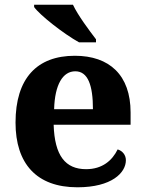

<svg xmlns="http://www.w3.org/2000/svg" viewBox="-20 -786 617 816"><path d="M316 -606H388V-619C359 -657 311 -721 290 -766H125V-756C150 -721 251 -642 316 -606ZM309 10C455 10 515 -52 515 -105C515 -128 500 -145 480 -151C457 -104 415 -67 346 -67C258 -67 212 -124 208 -256H535V-308C535 -467 445 -549 298 -549C137 -549 46 -453 46 -265C46 -91 135 10 309 10ZM375 -322H210C213 -427 247 -483 300 -483C354 -483 375 -423 375 -322Z"/></svg>

Font: Noto Serif Hentaigana Bold
Style: Regular
Weight: 700
Designer: Kazuhiro Yamada
Foundry: nipponia
Version: Version 1.000